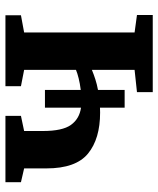

<svg xmlns="http://www.w3.org/2000/svg" viewBox="44 -640 596 724"><g transform="rotate(-90 342.0 -278.0)"><path d="M298 -106V-199Q289 -198.5 279.5 -198.5Q180.5 -198.5 124.8 -244.2Q69 -290 69 -401V-485L17 -497V-555.5H267V-497L210 -485V-414.5Q210 -340.5 233 -308.5Q256 -276.5 298 -270.5V-406.5H365V-271.5Q389 -274.5 409 -279.5Q429 -284.5 440.5 -289.5V-485L379 -497V-555.5H646.5V-497L581.5 -485V-68.5L647.5 -59.5V0H356.5V-59.5L440.5 -68.5V-229.5Q423.5 -222.5 405 -216.5Q386.5 -210.5 365 -206.5V-106Z"/></g></svg>

Font: Merriweather
Style: Bold
Weight: 700
Designer: Eben Sorkin
Foundry: Eben Sorkin
Version: Version 2.100; ttfautohint (v1.7.19-72a1) -l 8 -r 50 -G 200 